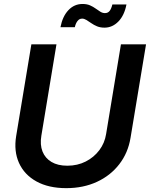

<svg xmlns="http://www.w3.org/2000/svg" viewBox="-20 -955 770 986"><path d="M320.3 11.2Q229.5 11.2 167.2 -23.2Q105 -57.6 77.6 -118.2Q50.3 -178.7 63 -256.3L141.1 -727.5H270L192.4 -258.3Q184.6 -211.9 198.2 -177.2Q211.9 -142.6 244.4 -123.3Q276.9 -104 325.7 -104Q377.9 -104 420.2 -125.5Q462.4 -147 490 -183.6Q517.6 -220.2 524.9 -266.6L601.1 -727.5H730L650.4 -247.6Q637.7 -169.9 592.5 -111.6Q547.4 -53.2 477.5 -21Q407.7 11.2 320.3 11.2ZM516.6 -813Q495.1 -813 478.5 -819.8Q461.9 -826.7 448.5 -836.2Q435.1 -845.7 423.6 -852.5Q412.1 -859.4 401.9 -859.4Q387.2 -859.4 377.7 -846.7Q368.2 -834 364.3 -815.4H290.5Q301.3 -871.1 331.3 -902.8Q361.3 -934.6 403.8 -934.6Q426.3 -934.6 442.4 -927.5Q458.5 -920.4 471.2 -911.1Q483.9 -901.9 495.4 -894.8Q506.8 -887.7 519 -887.7Q534.2 -887.7 543 -898.9Q551.8 -910.2 557.1 -932.1H629.4Q618.7 -876 587.9 -844.5Q557.1 -813 516.6 -813Z"/></svg>

Font: Inter 24pt SemiBold
Style: Italic
Weight: 600
Italic angle: -9.3988°
Designer: Rasmus Andersson
Foundry: rsms
Version: Version 4.001;git-66647c0bb